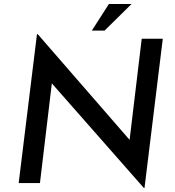

<svg xmlns="http://www.w3.org/2000/svg" viewBox="-20 -921 881 966"><path d="M707 25H704L214 -532L243 -520L181 0H74L166 -749H170L654 -192L630 -200L693 -726H799ZM642 -901 506 -767H442L528 -901Z"/></svg>

Font: Josefin Sans Medium
Style: Italic
Weight: 500
Italic angle: -7°
Designer: Santiago Orozco
Foundry: Typemade
Version: Version 2.000